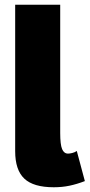

<svg xmlns="http://www.w3.org/2000/svg" viewBox="-20 -770 378 810"><path d="M338 -6Q304 7 273 13.5Q242 20 207 20Q121 20 82.5 -16.5Q44 -53 44 -132V-750H234V-209Q234 -160 242 -141Q250 -122 267 -122Q274 -122 284.5 -124.5Q295 -127 304 -133Z"/></svg>

Font: Moderustic ExtraBold
Style: Regular
Weight: 800
Designer: Tural Alisoy
Foundry: TAFT Foundry
Version: Version 2.120